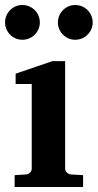

<svg xmlns="http://www.w3.org/2000/svg" viewBox="-26 -743 388 763"><path d="M32.2 0V-46.9L78.1 -49.8Q86.9 -50.8 93.5 -57.4Q100.1 -64 100.1 -73.2V-409.2H36.1V-450.2L182.1 -500H232.9V-73.2Q232.9 -64 240 -57.4Q247.1 -50.8 255.9 -49.8L304.2 -46.9V0ZM132.3 -653.8Q132.3 -639.6 127 -627.2Q121.6 -614.7 112.1 -605.2Q102.5 -595.7 89.8 -590.3Q77.1 -585 63 -585Q48.8 -585 36.1 -590.3Q23.4 -595.7 14.2 -605.2Q4.9 -614.7 -0.5 -627.2Q-5.9 -639.6 -5.9 -653.8Q-5.9 -668 -0.5 -680.7Q4.9 -693.4 14.2 -702.9Q23.4 -712.4 36.1 -717.8Q48.8 -723.1 63 -723.1Q77.1 -723.1 89.8 -717.8Q102.5 -712.4 112.1 -702.9Q121.6 -693.4 127 -680.7Q132.3 -668 132.3 -653.8ZM342.3 -653.8Q342.3 -639.6 336.9 -627.2Q331.5 -614.7 322 -605.2Q312.5 -595.7 299.8 -590.3Q287.1 -585 272.9 -585Q258.8 -585 246.3 -590.3Q233.9 -595.7 224.4 -605.2Q214.8 -614.7 209.5 -627.2Q204.1 -639.6 204.1 -653.8Q204.1 -668 209.5 -680.7Q214.8 -693.4 224.4 -702.9Q233.9 -712.4 246.3 -717.8Q258.8 -723.1 272.9 -723.1Q287.1 -723.1 299.8 -717.8Q312.5 -712.4 322 -702.9Q331.5 -693.4 336.9 -680.7Q342.3 -668 342.3 -653.8Z"/></svg>

Font: Charis SIL Afr
Style: Bold
Weight: 700
Foundry: SIL International
Version: Version 5.000